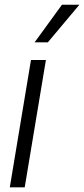

<svg xmlns="http://www.w3.org/2000/svg" viewBox="-20 -803 360 823"><path d="M22 0 112.8 -545.9H176.8L85.9 0ZM128.4 -621.6 245.6 -782.7H320.3L185.1 -621.6Z"/></svg>

Font: Inter Tight Light
Style: Italic
Weight: 300
Italic angle: -9.39999°
Designer: Rasmus Andersson
Foundry: rsms
Version: Version 3.004